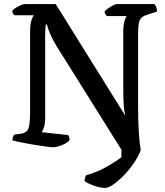

<svg xmlns="http://www.w3.org/2000/svg" viewBox="-20 -724 813 944"><path d="M497 200Q475 200 444 189.5Q413 179 396 166Q396 156 398.5 149Q401 142 403 138Q458 122 500 98.5Q542 75 577 49V12L257 -499Q238 -530 225.5 -560Q213 -590 211 -603H205Q204 -599 203 -583.5Q202 -568 202 -540V-141Q202 -115 196 -98Q190 -81 185 -74L315 -60Q317 -57 319.5 -50.5Q322 -44 322 -34Q307 -19 282 -9.5Q257 0 241 0Q232 0 205.5 -3.5Q179 -7 145.5 -12.5Q112 -18 83 -24Q54 -30 41 -34Q41 -43 44 -50.5Q47 -58 50 -62L79 -66Q114 -70 121 -95.5Q128 -121 128 -175V-568Q128 -604 134.5 -624Q141 -644 147 -649H52Q48 -651 44 -657Q40 -663 40 -671Q45 -678 57.5 -685.5Q70 -693 82.5 -698.5Q95 -704 101 -704H254L596 -155Q591 -174 588.5 -204Q586 -234 586 -296V-564Q586 -600 592 -620.5Q598 -641 604 -645H506Q503 -648 499 -653.5Q495 -659 494 -667Q499 -674 511.5 -683Q524 -692 536.5 -698Q549 -704 555 -704H739Q744 -699 748 -689Q752 -679 752 -667L708 -653Q687 -647 676.5 -637.5Q666 -628 662.5 -609.5Q659 -591 659 -558V-195Q659 -130 662.5 -74Q666 -18 672 14Q661 44 639 76.5Q617 109 590 137Q563 165 538 182.5Q513 200 497 200Z"/></svg>

Font: Texturina 72pt SemiBold
Style: Regular
Weight: 600
Designer: Guillermo Torres Carreño
Foundry: Omnibus-Type
Version: Version 1.002; ttfautohint (v1.8.3)